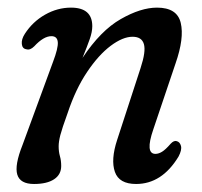

<svg xmlns="http://www.w3.org/2000/svg" viewBox="-20 -462 517 491"><path d="M47.5 -336Q37 -337.5 35.8 -349.5Q34.5 -361.5 43.5 -375.5Q63.5 -406.5 95.2 -424.5Q127 -442.5 161.5 -442.5Q216 -442.5 216 -395Q216 -380.5 209.5 -362Q203 -343.5 191 -314Q237.5 -384 288.8 -413.2Q340 -442.5 381.5 -442.5Q433 -442.5 442.2 -403.5Q451.5 -364.5 429 -300L372 -131Q350.5 -68.5 377.5 -68.5Q385.5 -68.5 394.2 -73.8Q403 -79 416.5 -94.5Q425 -103.5 432 -101Q440 -99 442.8 -88.8Q445.5 -78.5 436.5 -61.5Q394 8.5 328 8.5Q284.5 8.5 273.8 -22.5Q263 -53.5 279.5 -104L339.5 -288Q353.5 -330.5 348 -349.2Q342.5 -368 319 -368Q294 -368 263 -344.8Q232 -321.5 202.8 -278Q173.5 -234.5 153 -173Q138.5 -133 134.2 -116.2Q130 -99.5 130 -88Q130 -74 133.2 -62.8Q136.5 -51.5 136.5 -37.5Q136.5 -15.5 118.2 -3.5Q100 8.5 67 8.5Q31.5 8.5 24.2 -15.5Q17 -39.5 37.5 -91L115.5 -303.5Q129 -339 127.8 -354.2Q126.5 -369.5 111.5 -369.5Q91.5 -369.5 67.5 -343.5Q57 -333 47.5 -336Z"/></svg>

Font: Fraunces 144pt SuperSoft
Style: Italic
Weight: 400
Italic angle: -16°
Version: Version 1.000;[b76b70a41]